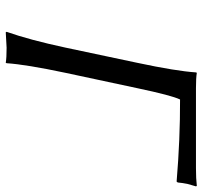

<svg xmlns="http://www.w3.org/2000/svg" viewBox="-38 -650 691 654"><g transform="rotate(90 307.0 -322.5)"><path d="M279.8 -444.8 227.5 -200.2Q199.2 -66.4 194.8 0L193.4 2.9Q176.8 0 142.1 0Q142.1 0 89.4 2.9L87.9 0Q115.7 -79.1 141.6 -200.2L193.4 -444.8Q221.7 -577.6 226.1 -645L227.5 -647.9Q245.1 -645 279.3 -645H552.2Q588.4 -645 612.8 -647.9L614.3 -645Q606.4 -617.2 606 -616.2Q602.5 -599.1 601.1 -583L598.1 -579.1Q452.1 -591.3 318.4 -590.8Q304.7 -563 279.8 -444.8Z"/></g></svg>

Font: Linux Biolinum O
Style: Italic
Weight: 400
Italic angle: -12°
Designer: Philipp H. Poll
Foundry: Philipp H. Poll
Version: Version 1.1.3